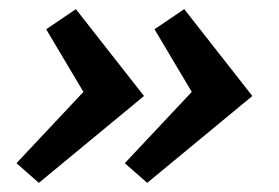

<svg xmlns="http://www.w3.org/2000/svg" viewBox="-20 -420 610 420"><path d="M302 -20 253 -63 407 -227 406 -208 318 -356 383 -400 532 -210ZM65 -20 16 -63 170 -227 169 -208 81 -356 146 -400 295 -210Z"/></svg>

Font: Ysabeau Infant
Style: Bold Italic
Weight: 700
Italic angle: -12°
Designer: Christian Thalmann (Catharsis Fonts)
Version: Version 2.001;gftools[0.9.30]; featfreeze: ss01,ss02,lnum